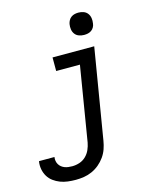

<svg xmlns="http://www.w3.org/2000/svg" viewBox="-194 -842 932 1148"><g transform="rotate(-15 272.0 -268.0)"><path d="M131 213Q106 213 81.5 210Q57 207 35 198.5Q13 190 -6 176Q-25 162 -37 142Q-49 122 -53.5 98Q-58 74 -54 49Q-54 49 -54 48.5Q-54 48 -53 48H42Q42 48 42 48Q42 48 42 48Q40 60 42 72Q44 84 50 94Q56 104 65 111Q74 118 84.5 122Q95 126 107 127.5Q119 129 131 129Q154 129 176.5 121.5Q199 114 216 97.5Q233 81 242.5 59.5Q252 38 256 16L332 -446H185V-530H443L350 30Q346 55 337.5 79.5Q329 104 313.5 126Q298 148 277 165.5Q256 183 231.5 194Q207 205 181.5 209Q156 213 131 213ZM403 -611Q387 -611 371.5 -616.5Q356 -622 346.5 -634.5Q337 -647 334.5 -663.5Q332 -680 335 -697Q337 -708 343 -719Q349 -730 359 -737Q369 -744 380.5 -746.5Q392 -749 403 -749Q420 -749 435 -743.5Q450 -738 459.5 -725.5Q469 -713 471.5 -696.5Q474 -680 471 -663Q470 -652 464 -641Q458 -630 448 -623Q438 -616 426.5 -613.5Q415 -611 403 -611Z"/></g></svg>

Font: Iosevka Curly Slab MdExObl
Style: Regular
Weight: 500
Width: 7
Italic angle: -9°
Monospace: yes
Designer: Belleve Invis
Foundry: Belleve Invis
Version: Version 11.1.0; ttfautohint (v1.8.3)